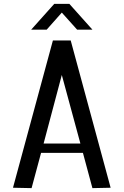

<svg xmlns="http://www.w3.org/2000/svg" viewBox="-20 -970 640 991"><path d="M299 -583 395 -229H205ZM551 -1 345 -761H253L47 -1L143 1L192 -181H408L457 1ZM260 -950 141 -817H221L299 -905L378 -817H457L338 -950Z"/></svg>

Font: LXGW Marker Gothic
Style: Regular
Weight: 400
Version: Version 1.001